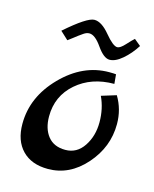

<svg xmlns="http://www.w3.org/2000/svg" viewBox="-87 -586 525 653"><g transform="rotate(15 175.5 -259.5)"><path d="M305 -297Q331 -254 331 -202Q331 -121 275 -57.5Q219 6 143 6Q85 6 52.5 -27.5Q20 -61 20 -120Q20 -215 94 -290.5Q168 -366 260 -366Q277 -366 284 -365L287 -332Q207 -332 154 -286Q101 -240 101 -168Q101 -125 122 -98.5Q143 -72 183.5 -72Q224 -72 248 -108Q272 -144 272 -192.5Q272 -241 253 -281ZM315 -498 338 -479Q319 -449 294.5 -428Q270 -407 249.5 -407Q229 -407 205 -441.5Q181 -476 161 -476Q151 -476 141 -469Q131 -462 125.5 -458Q120 -454 110 -446Q100 -438 94 -434L66 -460Q140 -525 165.5 -525Q191 -525 220 -490Q249 -455 264 -455Q274 -455 290.5 -473Q307 -491 315 -498Z"/></g></svg>

Font: Marck Script
Style: Regular
Weight: 400
Designer: Denis Masharov, Marck Fogel
Foundry: Denis Masharov
Version: Version 1.002